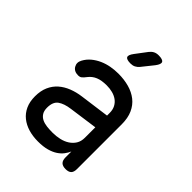

<svg xmlns="http://www.w3.org/2000/svg" viewBox="-221 -909 1043 1043"><g transform="rotate(45 300.0 -387.5)"><path d="M308 -645Q277 -645 271 -657Q265 -669 284 -694L333 -759Q343 -772 355.5 -778.5Q368 -785 385 -785Q417 -785 423.5 -772.5Q430 -760 410 -734L358 -669Q348 -657 336 -651Q324 -645 308 -645ZM418 -355V-375Q418 -400 408.5 -418Q399 -436 383 -447.5Q367 -459 346 -464.5Q325 -470 301 -470Q262 -470 236.5 -459.5Q211 -449 194 -427Q188 -419 183 -413.5Q178 -408 173.5 -404.5Q169 -401 164 -399.5Q159 -398 153 -398Q121 -398 108 -420.5Q95 -443 109 -468Q122 -492 143 -509.5Q164 -527 190 -538.5Q216 -550 244.5 -555Q273 -560 301 -560Q345 -560 383 -549.5Q421 -539 449 -517Q477 -495 492.5 -460.5Q508 -426 508 -378V-34Q508 -11 497.5 -0.5Q487 10 464 10Q441 10 430 -1Q419 -12 419 -35V-80Q412 -64 400 -48Q388 -32 368.5 -19Q349 -6 320.5 2Q292 10 252 10Q212 10 178.5 0Q145 -10 120 -30Q95 -50 81 -80.5Q67 -111 67 -152Q67 -195 81 -226.5Q95 -258 119.5 -279.5Q144 -301 177 -314Q210 -327 248 -332ZM418 -265 253 -242Q208 -236 182.5 -218Q157 -200 157 -155Q157 -131 166.5 -116Q176 -101 192 -93Q208 -85 229 -82.5Q250 -80 274 -80Q302 -80 328 -86Q354 -92 374 -105Q394 -118 406 -137.5Q418 -157 418 -185Z"/></g></svg>

Font: Maple Mono Normal
Style: Regular
Weight: 400
Monospace: yes
Designer: subframe7536
Version: Version 7.000